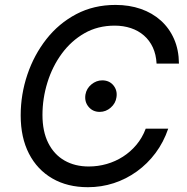

<svg xmlns="http://www.w3.org/2000/svg" viewBox="-20 -758 768 788"><path d="M340.8 10.3Q256.8 10.3 194.8 -25.6Q132.8 -61.5 98.9 -127.4Q64.9 -193.4 64.9 -284.2Q64.9 -370.6 92.3 -451.7Q119.6 -532.7 170.4 -597.4Q221.2 -662.1 293 -700Q364.7 -737.8 454.1 -737.8Q510.7 -737.8 557.9 -721.4Q605 -705.1 639.9 -673.8Q674.8 -642.6 694.3 -598.1Q713.9 -553.7 714.4 -497.1H622.6Q620.6 -534.7 607.2 -563.5Q593.8 -592.3 570.8 -612.3Q547.9 -632.3 517.1 -642.6Q486.3 -652.8 450.7 -652.8Q381.3 -652.8 326.7 -621.6Q272 -590.3 233.4 -537.6Q194.8 -484.9 174.6 -419.4Q154.3 -354 154.3 -286.1Q154.3 -218.3 178.2 -170.9Q202.1 -123.5 244.9 -99.1Q287.6 -74.7 344.2 -74.7Q382.3 -74.7 418 -85Q453.6 -95.2 484.6 -115Q515.6 -134.8 539.8 -163.6Q564 -192.4 578.1 -230H670.4Q651.4 -174.3 618.4 -130.1Q585.4 -85.9 541.7 -54.4Q498 -22.9 447 -6.3Q396 10.3 340.8 10.3ZM389.2 -298.8Q360.8 -298.8 343.5 -319.6Q326.2 -340.3 330.6 -369.6Q335 -395 355.2 -411.6Q375.5 -428.2 399.4 -428.2Q428.7 -428.2 445.6 -407.5Q462.4 -386.7 458 -358.9Q454.6 -334 434.6 -316.4Q414.6 -298.8 389.2 -298.8Z"/></svg>

Font: Inter 18pt
Style: Italic
Weight: 400
Italic angle: -9.3988°
Designer: Rasmus Andersson
Foundry: rsms
Version: Version 4.001;git-66647c0bb